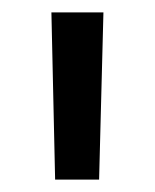

<svg xmlns="http://www.w3.org/2000/svg" viewBox="-20 -720 250 310"><path d="M69 -430 63 -700H147L140 -430Z"/></svg>

Font: MOST Montserrat Medium
Style: Regular
Weight: 500
Designer: Julieta Ulanovsky
Foundry: Julieta Ulanovsky
Version: Version 8.000;March 11, 2024;FontCreator 15.0.0.2926 64-bit